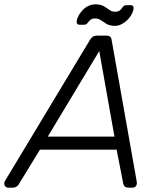

<svg xmlns="http://www.w3.org/2000/svg" viewBox="-56 -864 729 884"><path d="M-17 0Q-30 0 -34.5 -10.5Q-39 -21 -33 -31L358 -680Q364 -690 371.5 -695Q379 -700 391 -700H433Q445 -700 451 -695Q457 -690 458 -680L573 -31Q576 -16 570.5 -8Q565 0 555 0H534Q525 0 519 -5Q513 -10 511 -21L481 -175H128L30 -15Q26 -8 19 -4Q12 0 5 0ZM164 -235H471L401 -629ZM473 -745Q450 -745 435.5 -753.5Q421 -762 409 -770.5Q397 -779 383 -779Q367 -779 359.5 -772Q352 -765 346.5 -757.5Q341 -750 330 -750H310Q303 -750 299.5 -755Q296 -760 297 -766Q299 -780 307 -794Q315 -808 326.5 -819.5Q338 -831 353 -837.5Q368 -844 383 -844Q407 -844 421.5 -835.5Q436 -827 447.5 -818.5Q459 -810 473 -810Q490 -810 497.5 -817.5Q505 -825 510 -832.5Q515 -840 526 -840H546Q554 -840 557 -835Q560 -830 559 -824Q557 -810 549 -796Q541 -782 529 -770.5Q517 -759 502.5 -752Q488 -745 473 -745Z"/></svg>

Font: Rubik Light Light
Style: Italic
Weight: 300
Italic angle: -12°
Version: Version 2.104